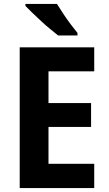

<svg xmlns="http://www.w3.org/2000/svg" viewBox="-20 -954 552 974"><path d="M458 0H80V-714H458V-592H226V-431H442V-310H226V-123H458ZM269 -934Q282 -913 300.5 -885Q319 -857 338.5 -831Q358 -805 373 -787V-774H275Q259 -787 235.5 -806Q212 -825 188 -847.5Q164 -870 142.5 -890.5Q121 -911 109 -924V-934Z"/></svg>

Font: Noto Sans SemiCondensed
Style: Regular
Weight: 400
Width: 4
Version: Version 2.013